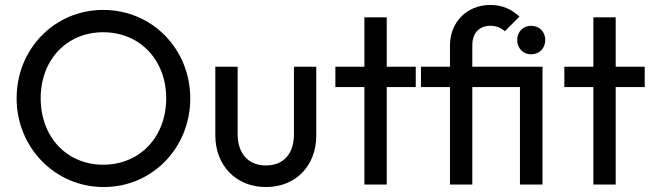

<svg xmlns="http://www.w3.org/2000/svg" viewBox="-20 -744 2641 774"><path d="M398 10C594 10 747 -148 747 -347C747 -547 593 -704 396 -704C200 -704 47 -547 47 -348C47 -149 202 10 398 10ZM396 -80C249 -80 144 -192 144 -348C144 -503 249 -614 396 -614C544 -614 650 -502 650 -348C650 -192 544 -80 396 -80Z M1052 10C1172 10 1255 -75 1255 -199V-475H1165V-203C1165 -124 1123 -77 1052 -77C981 -77 938 -125 938 -203V-475H848V-199C848 -76 932 10 1052 10Z M1449 0H1539V-393H1656V-475H1539V-674H1449V-475H1332V-393H1449Z M1794 0H1884V-393H2076V0H2167V-475H1884V-561C1884 -609 1910 -640 1957 -640C1980 -640 1999 -632 2015 -618L2074 -677C2042 -707 2005 -724 1957 -724C1861 -724 1794 -654 1794 -561V-475H1677V-393H1794ZM2121 -525C2155 -525 2178 -550 2178 -583C2178 -615 2155 -640 2121 -640C2088 -640 2065 -615 2065 -583C2065 -550 2088 -525 2121 -525Z M2372 0H2462V-393H2579V-475H2462V-674H2372V-475H2255V-393H2372Z"/></svg>

Font: Outfit
Style: Regular
Weight: 400
Designer: Rodrigo Fuenzalida
Foundry: fragTYPE
Version: Version 1.100;gftools[0.9.27]